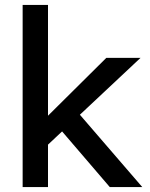

<svg xmlns="http://www.w3.org/2000/svg" viewBox="-20 -760 608 780"><path d="M72 -740H175V0H72ZM166 -164 161 -276 412 -525H551ZM228 -231 301 -298 558 0H426Z"/></svg>

Font: Lexend
Style: Regular
Weight: 400
Designer: Thomas Jockin
Foundry: Lexend
Version: Version 1.000